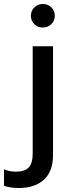

<svg xmlns="http://www.w3.org/2000/svg" viewBox="-90 -712 360 963"><path d="M65 -633Q65 -658 82.5 -675Q100 -692 125 -692Q150 -692 167.5 -675Q185 -658 185 -633Q185 -608 167.5 -591Q150 -574 125 -574Q99 -574 82 -591Q65 -608 65 -633ZM-70 220V137Q-44 149 -10 149Q35 149 54.5 127.5Q74 106 74 58V-480H176V65Q176 148 130 189.5Q84 231 6 231Q-39 231 -70 220Z"/></svg>

Font: Prompt
Style: Regular
Weight: 400
Designer: Katatrad Team
Foundry: CadsonDemak
Version: Version 1.001